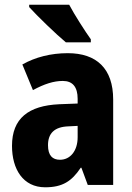

<svg xmlns="http://www.w3.org/2000/svg" viewBox="-20 -786 560 816"><path d="M274 -766H104V-756C135 -721 221 -638 260 -606H366V-619C343 -651 296 -724 274 -766ZM268 -560C196 -560 130 -543 75 -512L120 -403C168 -429 208 -442 247 -442C289 -442 310 -416 310 -366V-346L232 -343C101 -337 31 -283 31 -166C31 -67 78 10 172 10C246 10 285 -16 323 -73H326L353 0H461V-363C461 -495 390 -560 268 -560ZM271 -249 310 -251V-203C310 -144 278 -107 235 -107C203 -107 184 -125 184 -169C184 -218 210 -247 271 -249Z"/></svg>

Font: Noto Sans Gurmukhi UI Condensed ExtraBold
Style: Regular
Weight: 800
Width: 3
Designer: Jelle Bosma - Monotype Design Team
Foundry: Monotype Imaging Inc.
Version: Version 2.004